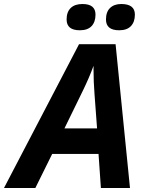

<svg xmlns="http://www.w3.org/2000/svg" viewBox="-80 -937 728 957"><path d="M252 -839.8Q252 -877.4 272.5 -897.2Q293 -917 331.1 -917Q396 -917 396 -864.3Q396 -827.6 376.5 -806.9Q356.9 -786.1 317.9 -786.1Q252 -786.1 252 -839.8ZM448.2 -839.8Q448.2 -877.9 468.8 -897.5Q489.3 -917 524.4 -917Q592.3 -917 592.3 -864.3Q592.3 -827.6 572.5 -806.9Q552.7 -786.1 514.2 -786.1Q448.2 -786.1 448.2 -839.8ZM96.2 0H-60.1L314 -716.8H496.1L567.9 0H422.9L411.1 -169.9H180.2ZM386.2 -591.3V-608.9Q366.2 -553.2 333 -484.9L241.2 -296.9H403.8L391.1 -467.8Q386.2 -528.3 386.2 -591.3Z"/></svg>

Font: Open Sans Hebrew
Style: Bold Italic
Weight: 700
Italic angle: -12°
Foundry: Ascender Corporation, Yanek Iontef
Version: Version 2.001;PS 002.001;hotconv 1.0.70;makeotf.lib2.5.58329